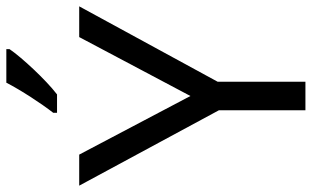

<svg xmlns="http://www.w3.org/2000/svg" viewBox="-209 -775 984 606"><g transform="rotate(-90 283.0 -472.0)"><path d="M431 -934V-944H325C302 -899 259 -833 230 -796V-784H288C335 -820 406 -897 431 -934ZM283 -363 98 -714H0L238 -273V0H328V-277L566 -714H469Z"/></g></svg>

Font: Noto Sans Arabic
Style: Regular
Weight: 400
Designer: Monotype Design Team, Nadine Chahine, Nizar Qandah and Khaled Hosny
Foundry: Monotype Imaging Inc.
Version: Version 2.012